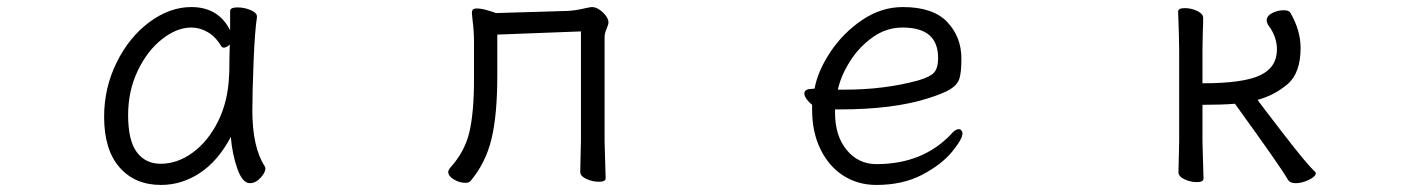

<svg xmlns="http://www.w3.org/2000/svg" viewBox="-20 -506 4040 544"><path d="M695 -193Q695 -89 730 -35Q732 -31 732 -29Q732 -17 718 -2Q704 13 688 13Q667 13 652.5 -28Q638 -69 634 -118Q598 -50 546.5 -16Q495 18 436 18Q362 18 318.5 -32Q275 -82 275 -175Q275 -257 310.5 -329Q346 -401 403.5 -443.5Q461 -486 522 -486Q599 -486 632 -420V-475Q632 -485 653 -485Q672 -485 690 -477.5Q708 -470 708 -459V-457Q702 -419 698.5 -331.5Q695 -244 695 -193ZM614 -371Q610 -371 607 -375Q591 -402 568.5 -415Q546 -428 522 -428Q481 -428 439 -395Q397 -362 370 -305Q343 -248 343 -180Q343 -108 367.5 -75Q392 -42 435 -42Q483 -42 526.5 -74Q570 -106 598 -162.5Q626 -219 629 -291Q630 -301 630 -335L631 -380Q622 -371 614 -371Z M1389 -408V-291Q1389 -180 1372.5 -112Q1356 -44 1313 7Q1309 12 1298 12Q1282 12 1266 2.5Q1250 -7 1250 -19Q1250 -23 1255 -30Q1297 -76 1310 -132Q1323 -188 1323 -281V-387Q1323 -418 1319 -448L1317 -469Q1317 -474 1319 -478Q1322 -482 1331 -482Q1343 -482 1360.5 -477Q1378 -472 1385 -469L1587 -475Q1610 -476 1635 -482Q1653 -486 1657 -486Q1672 -486 1688 -471Q1704 -456 1704 -442Q1704 -437 1698.5 -424Q1693 -411 1693 -402V-107L1694 -69L1696 -1Q1696 9 1677 9Q1659 9 1641.5 1Q1624 -7 1624 -19L1626 -107V-417Z M2463 -41Q2594 -41 2674 -125Q2686 -140 2697 -140Q2701 -140 2704 -136.5Q2707 -133 2707 -128Q2707 -112 2677.5 -76Q2648 -40 2593 -11Q2538 18 2463 18Q2411 18 2370 -8Q2329 -34 2305 -82.5Q2281 -131 2281 -195V-209Q2272 -216 2265.5 -225Q2259 -234 2259 -241Q2259 -247 2264 -250.5Q2269 -254 2278 -254L2288 -255Q2297 -305 2333 -359Q2369 -413 2423 -449.5Q2477 -486 2538 -486Q2624 -486 2664 -443.5Q2704 -401 2704 -340Q2704 -302 2698.5 -284Q2693 -266 2673 -253.5Q2653 -241 2608 -227Q2510 -196 2359 -196H2346V-186Q2346 -121 2379 -81Q2412 -41 2463 -41ZM2581 -278Q2616 -288 2627 -301Q2638 -314 2638 -341Q2638 -385 2613 -406.5Q2588 -428 2537 -428Q2491 -428 2452 -400Q2413 -372 2387.5 -331Q2362 -290 2354 -252H2374Q2486 -252 2581 -278Z M3320 -415 3318 -473Q3318 -483 3337 -483Q3355 -483 3372 -475Q3389 -467 3389 -455Q3389 -434 3388 -419L3387 -366V-270Q3502 -270 3550 -292.5Q3598 -315 3598 -366Q3598 -402 3574 -434Q3569 -442 3569 -448Q3569 -461 3584.5 -469Q3600 -477 3617 -477Q3632 -477 3636 -470Q3665 -420 3665 -370Q3665 -299 3628 -267.5Q3591 -236 3543 -223Q3553 -209 3617 -126Q3681 -43 3705 -20Q3708 -19 3708 -15Q3708 -6 3688.5 3.5Q3669 13 3651 13Q3635 13 3629 3Q3612 -28 3479 -212Q3442 -209 3387 -209V-106L3388 -68L3390 0Q3390 10 3371 10Q3353 10 3336 2Q3319 -6 3319 -18L3321 -106V-366Z"/></svg>

Font: Iansui
Style: Regular
Weight: 400
Designer: But Ko / Fontworks Inc.
Foundry: zi-hi.com / Fontworks Inc.
Version: Version 1.002